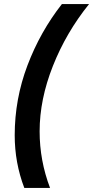

<svg xmlns="http://www.w3.org/2000/svg" viewBox="-20 -770 456 940"><path d="M99 150Q52 27 52 -108Q52 -285 114.5 -450Q177 -615 283 -750H416Q304 -611 239 -447Q174 -283 174 -127Q174 16 225 150Z"/></svg>

Font: Nacelle Bold
Style: Italic
Weight: 700
Italic angle: -12°
Designer: Sora Sagano
Foundry: Sora Sagano
Version: Version 1.000;FEAKit 1.0